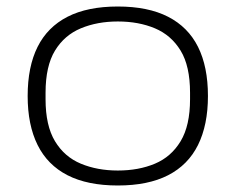

<svg xmlns="http://www.w3.org/2000/svg" viewBox="-20 -558 724 590"><path d="M342 12Q249 12 187.5 -19.5Q126 -51 95.5 -112.5Q65 -174 65 -263Q65 -353 95.5 -414Q126 -475 187.5 -506.5Q249 -538 342 -538Q435 -538 496.5 -506.5Q558 -475 588.5 -414Q619 -353 619 -263Q619 -174 588.5 -112.5Q558 -51 496.5 -19.5Q435 12 342 12ZM342 -34Q406 -34 456 -55Q506 -76 535 -124Q564 -172 564 -253V-273Q564 -355 535 -402.5Q506 -450 456 -471Q406 -492 342 -492Q279 -492 228.5 -471Q178 -450 149 -402.5Q120 -355 120 -273V-253Q120 -172 149 -124Q178 -76 228.5 -55Q279 -34 342 -34Z"/></svg>

Font: Archivo Expanded Thin
Style: Regular
Weight: 250
Width: 7
Designer: Hector Gatti
Foundry: Omnibus-Type
Version: Version 2.001